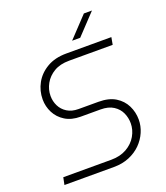

<svg xmlns="http://www.w3.org/2000/svg" viewBox="-157 -987 943 1093"><g transform="rotate(-20 314.5 -440.0)"><path d="M43 0 52 -44H343Q397 -44 436.5 -66.5Q476 -89 497 -125.5Q518 -162 518 -202Q518 -235 504.5 -265Q491 -295 461 -314.5Q431 -334 383 -334H263Q208 -334 170 -357.5Q132 -381 112.5 -419Q93 -457 93 -500Q93 -552 118 -597.5Q143 -643 191.5 -671.5Q240 -700 309 -700H582L574 -656H310Q255 -656 218 -634Q181 -612 161.5 -577Q142 -542 142 -503Q142 -471 156 -442.5Q170 -414 198 -396.5Q226 -379 266 -379H387Q450 -379 489.5 -354.5Q529 -330 548.5 -290.5Q568 -251 568 -206Q568 -167 552 -130Q536 -93 507 -64Q478 -35 436.5 -17.5Q395 0 343 0ZM365 -757 481 -880H530L414 -757Z"/></g></svg>

Font: MuseoModerno Thin ExtraLight
Style: Italic
Weight: 250
Italic angle: -9°
Version: Version 1.003